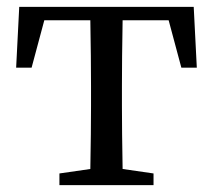

<svg xmlns="http://www.w3.org/2000/svg" viewBox="-20 -539 620 559"><path d="M153 0V-34L243 -47Q245 -157 245 -230V-289Q245 -368 243 -480H109L72 -342H27L36 -519H544L553 -342H508L471 -480H337Q335 -368 335 -289V-230Q335 -157 337 -47L427 -34V0Z"/></svg>

Font: GenRyuMin TW M
Style: Regular
Weight: 500
Version: Version 1.501;PS 1;hotconv 16.6.51;makeotf.lib2.5.65220